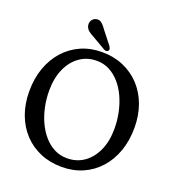

<svg xmlns="http://www.w3.org/2000/svg" viewBox="-157 -1003 1031 1136"><g transform="rotate(20 359.0 -435.5)"><path d="M353.4 -709.4Q427.9 -709.4 488.9 -683.3Q549.9 -657.2 594.3 -609.6Q638.6 -562 662.5 -496.9Q686.4 -431.8 686.4 -353.5Q686.4 -272.6 662.7 -205.7Q638.9 -138.7 595.4 -90.2Q551.8 -41.6 491.9 -15.2Q431.9 11.2 359.4 11.2Q285.8 11.2 224.8 -14.7Q163.8 -40.5 119.5 -88Q75.3 -135.5 51.2 -201Q27.2 -266.4 27.2 -345.6Q27.2 -425.7 51.1 -492.5Q75.1 -559.2 118.7 -607.8Q162.3 -656.3 222.1 -682.9Q281.8 -709.4 353.4 -709.4ZM577 -307.3Q577 -360.3 566.3 -410.5Q555.7 -460.8 535.5 -504.3Q515.3 -547.8 486.5 -580.5Q457.8 -613.3 421.6 -631.8Q385.4 -650.4 342.8 -650.4Q282 -650.4 235.5 -617.6Q188.9 -584.8 162.8 -525.8Q136.6 -466.8 136.6 -388.2Q136.6 -335.5 147.3 -285.7Q157.9 -235.9 178.1 -192.9Q198.3 -149.8 227.1 -117.2Q255.8 -84.6 292.2 -66.2Q328.5 -47.8 371.4 -47.8Q432.2 -47.8 478.4 -80.3Q524.7 -112.8 550.8 -171.1Q577 -229.5 577 -307.3ZM321.3 -834.4 382.2 -757Q386.2 -750.1 388.5 -743.1Q390.7 -736.1 386 -730Q381.6 -725 374.5 -724.1Q367.4 -723.3 361 -726.4L274.7 -776.8Q253.2 -787.4 240.2 -798.5Q227.2 -809.7 222.5 -826.2Q217.9 -842.8 225.5 -858.4Q233.1 -873.9 250.6 -879.8Q272 -886.2 288.2 -872.9Q304.3 -859.5 321.3 -834.4Z"/></g></svg>

Font: Fraunces 144pt S100 Black
Style: Regular
Weight: 900
Version: Version 1.000